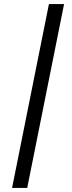

<svg xmlns="http://www.w3.org/2000/svg" viewBox="-20 -780 351 938"><path d="M39 138 219 -760H293L113 138Z"/></svg>

Font: IBM Plex Sans Cond Text
Style: Italic
Weight: 450
Width: 3
Italic angle: -11°
Designer: Mike Abbink, Paul van der Laan, Pieter van Rosmalen
Foundry: Bold Monday
Version: Version 1.3